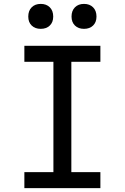

<svg xmlns="http://www.w3.org/2000/svg" viewBox="-20 -965 640 985"><path d="M105 0V-82H254V-648H105V-730H495V-648H346V-82H495V0ZM411 -817Q382 -817 364.5 -834Q347 -851 347 -880Q347 -910 364.5 -927.5Q382 -945 411 -945Q440 -945 457.5 -927.5Q475 -910 475 -880Q475 -851 457.5 -834Q440 -817 411 -817ZM189 -817Q160 -817 142.5 -834Q125 -851 125 -880Q125 -910 142.5 -927.5Q160 -945 189 -945Q218 -945 235.5 -927.5Q253 -910 253 -880Q253 -851 235.5 -834Q218 -817 189 -817Z"/></svg>

Font: Liga JetBrainsMono Nerd Font
Style: Regular
Weight: 400
Designer: Philipp Nurullin, Konstantin Bulenkov
Foundry: JetBrains
Version: Version 2.225; ttfautohint (v1.8.3)